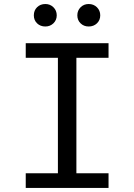

<svg xmlns="http://www.w3.org/2000/svg" viewBox="-20 -917 655 937"><path d="M105.6 -706.2H509.7V-634.9H352.8V-71.3H509.7V0H105.6V-71.3H262.6V-634.9H105.6ZM145.1 -842.1Q145.1 -866.2 161 -881.8Q176.9 -897.4 201.5 -897.4Q224.6 -897.4 240.8 -881.5Q256.9 -865.6 256.9 -842.1Q256.9 -819 240.8 -803.3Q224.6 -787.7 201.5 -787.7Q176.9 -787.7 161 -803.1Q145.1 -818.5 145.1 -842.1ZM357.4 -842.1Q357.4 -865.6 373.3 -881.5Q389.2 -897.4 412.8 -897.4Q436.9 -897.4 453.1 -881.5Q469.2 -865.6 469.2 -842.1Q469.2 -818.5 453.1 -803.1Q436.9 -787.7 412.8 -787.7Q389.2 -787.7 373.3 -803.1Q357.4 -818.5 357.4 -842.1Z"/></svg>

Font: Fira Code Fixed
Style: Regular
Weight: 400
Monospace: yes
Designer: Carrois Corporate, Edenspiekermann AG, Nikita Prokopov
Foundry: Carrois Corporate, Edenspiekermann AG, Nikita Prokopov
Version: Version 5.002